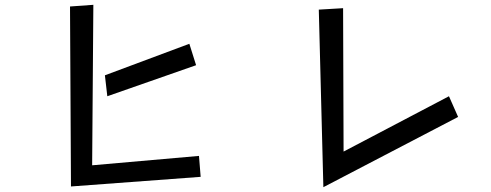

<svg xmlns="http://www.w3.org/2000/svg" viewBox="-20 -753 2040 798"><path d="M271 -726 368 -733 363 -66 807 -105 814 -18 275 22ZM416 -440 767 -571 795 -482 426 -353Z M1305 -713 1406 -719 1408 -123 1846 -353 1884 -267 1324 25Z"/></svg>

Font: Stick
Style: Regular
Weight: 400
Designer: Fontworks Inc.
Foundry: Fontworks Inc.
Version: Version 1.100